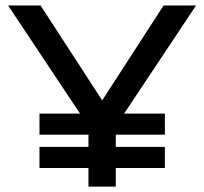

<svg xmlns="http://www.w3.org/2000/svg" viewBox="-20 -690 755 710"><path d="M9.8 -669.9H129.9L357.9 -318.8L585 -669.9H705.1L439 -270H589.8V-191.9H408.2V-147H589.8V-68.8H408.2V0H307.1V-68.8H126V-147H307.1V-191.9H126V-270H275.9Z"/></svg>

Font: LT Wave
Style: Regular
Weight: 400
Designer: Daniel Lyons
Version: Version 2.5 (Glyphs App)